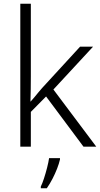

<svg xmlns="http://www.w3.org/2000/svg" viewBox="-20 -780 534 1021"><path d="M144 -374Q144 -342 143.5 -307.5Q143 -273 142 -240H143Q152 -250 162.5 -262.5Q173 -275 183.5 -288Q194 -301 204 -312L406 -532H475L264 -304L492 0H424L225 -267L144 -185V0H88V-760H144ZM299 68Q294 90 283.5 117Q273 144 259 171Q245 198 229 221H197V212Q205 196 214 168.5Q223 141 230.5 111.5Q238 82 241 61H299Z"/></svg>

Font: Noto Sans Hebrew Light
Style: Regular
Weight: 300
Designer: Monotype Design Team
Foundry: Monotype Imaging Inc.
Version: Version 2.003